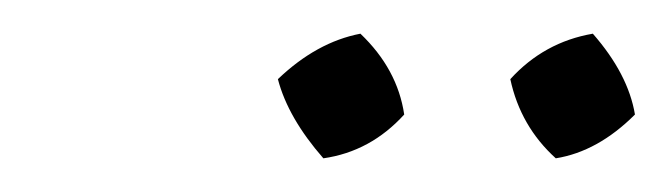

<svg xmlns="http://www.w3.org/2000/svg" viewBox="-20 -697 397 114"><path d="M194 -677Q216 -656 220 -629Q200 -607 172 -603Q151 -627 145 -650Q168 -672 194 -677ZM332 -677Q353 -653 357 -629Q335 -607 310 -603Q289 -622 283 -650Q303 -672 332 -677Z"/></svg>

Font: Piazzolla ExtraLight
Style: Italic
Weight: 200
Italic angle: -11.3°
Designer: Juan Pablo del Peral
Foundry: Huerta Tipografica
Version: Version 1.330